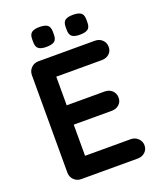

<svg xmlns="http://www.w3.org/2000/svg" viewBox="-159 -975 889 1072"><g transform="rotate(-20 286.0 -439.0)"><path d="M136 -700H471Q497 -700 514.5 -683.5Q532 -667 532 -641Q532 -616 514.5 -600.5Q497 -585 471 -585H191L200 -602V-407L192 -415H426Q452 -415 469.5 -398.5Q487 -382 487 -356Q487 -331 469.5 -315.5Q452 -300 426 -300H195L200 -308V-106L192 -115H471Q497 -115 514.5 -97.5Q532 -80 532 -57Q532 -32 514.5 -16Q497 0 471 0H136Q110 0 92.5 -17.5Q75 -35 75 -61V-639Q75 -665 92.5 -682.5Q110 -700 136 -700ZM404 -760Q373 -760 358.5 -771Q344 -782 344 -810V-828Q344 -857 359 -867.5Q374 -878 404 -878Q438 -878 452.5 -867Q467 -856 467 -828V-810Q467 -781 452 -770.5Q437 -760 404 -760ZM205 -760Q174 -760 159.5 -771Q145 -782 145 -810V-828Q145 -857 160.5 -867.5Q176 -878 206 -878Q239 -878 253.5 -867Q268 -856 268 -828V-810Q268 -781 253 -770.5Q238 -760 205 -760Z"/></g></svg>

Font: Quicksand Light
Style: Bold
Weight: 700
Version: Version 3.004